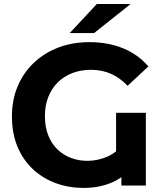

<svg xmlns="http://www.w3.org/2000/svg" viewBox="-20 -921 811 953"><path d="M394.5 11.8Q322.7 11.8 258.7 -11.2Q194.7 -34.2 145.1 -79.7Q95.5 -125.2 67.4 -191.4Q39.3 -257.6 39.3 -344Q39.3 -425.6 67.7 -492.8Q96.1 -560 147.8 -609.2Q199.6 -658.4 269.7 -685.1Q339.8 -711.8 423.8 -711.8Q516.9 -711.8 591.5 -681Q666.1 -650.2 716.6 -591.3L613.3 -495.1Q574.9 -535.5 530 -555Q485.2 -574.5 431.6 -574.5Q381.1 -574.5 339 -558.3Q297 -542 266.5 -511.9Q236.1 -481.8 219.6 -439.3Q203 -396.9 203 -345.4Q203 -289.6 220 -247.8Q236.9 -206.1 266.5 -178.3Q296 -150.6 333.6 -136.6Q371.1 -122.7 413 -122.7Q466 -122.7 514.2 -144.2Q562.3 -165.7 592.6 -210.6L661.8 -143.7Q626.4 -62.5 556.5 -25.4Q486.6 11.8 394.5 11.8ZM582.5 0V-91.8L556.2 -110.2V-361.2H703.9V0ZM326.2 -757 460.7 -901.3H628.6L447.3 -757Z"/></svg>

Font: Montserrat Alternates Thin
Style: Regular
Weight: 100
Designer: Julieta Ulanovsky
Foundry: Julieta Ulanovsky
Version: Version 9.000